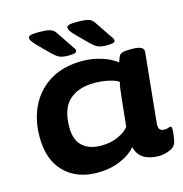

<svg xmlns="http://www.w3.org/2000/svg" viewBox="-107 -817 882 923"><g transform="rotate(-15 334.0 -355.0)"><path d="M267 8Q164 8 102.5 -54Q41 -116 41 -228Q41 -319 76.5 -387Q112 -455 177 -492.5Q242 -530 332 -530Q373 -530 408 -521Q443 -512 468 -499.5Q493 -487 503 -477Q509 -495 514 -505.5Q519 -516 531 -520Q543 -524 568 -524H580Q640 -524 637 -494L602 -147Q600 -126 607.5 -117.5Q615 -109 631 -109Q642 -109 649.5 -112Q657 -115 660 -115Q668 -115 668 -103Q668 -99 667 -84.5Q666 -70 661 -44Q656 -17 627.5 -5Q599 7 573 7Q527 7 498 -10.5Q469 -28 458 -68Q433 -36 381.5 -14Q330 8 267 8ZM318 -113Q365 -113 403 -130.5Q441 -148 456 -170L470 -305Q473 -336 475.5 -353Q478 -370 482 -386Q469 -397 434 -405Q399 -413 361 -413Q282 -413 236.5 -371.5Q191 -330 191 -237Q191 -174 225 -143.5Q259 -113 318 -113ZM469 -572Q438 -572 423.5 -579Q409 -586 392 -602L339 -655Q325 -669 315.5 -681Q306 -693 306 -703Q306 -711 317.5 -714.5Q329 -718 357 -718Q392 -718 408.5 -714Q425 -710 432.5 -702.5Q440 -695 448 -682L493 -615Q500 -605 504.5 -598.5Q509 -592 509 -585Q509 -579 500.5 -575.5Q492 -572 469 -572ZM278 -572Q247 -572 232.5 -579Q218 -586 201 -602L148 -655Q134 -669 124.5 -681Q115 -693 115 -703Q115 -711 126.5 -714.5Q138 -718 166 -718Q201 -718 217.5 -714Q234 -710 241.5 -702.5Q249 -695 257 -682L302 -615Q309 -605 313.5 -598.5Q318 -592 318 -585Q318 -579 309.5 -575.5Q301 -572 278 -572Z"/></g></svg>

Font: Asap Expanded Expanded Regular
Style: Bold Italic
Weight: 700
Width: 7
Italic angle: -6°
Designer: Pablo Cosgaya
Foundry: Omnibus-Type
Version: Version 3.001; ttfautohint (v1.8.4.7-5d5b)